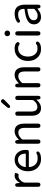

<svg xmlns="http://www.w3.org/2000/svg" viewBox="1601 -2494 906 4148"><g transform="rotate(-90 2054.0 -420.0)"><path d="M138 0Q92 0 92 -52V-492Q92 -543 129 -545Q167 -546 171 -495L175 -450Q175 -444 176.5 -444Q178 -444 184 -454Q207 -497 247 -527Q287 -557 332 -557Q367 -557 383.5 -548.5Q400 -540 383 -504Q367 -467 358.5 -470.5Q350 -474 320 -474Q282 -474 248 -446Q208 -414 191 -369Q183 -349 183 -328V-52Q183 0 138 0Z M688 13Q576 13 504 -62Q428 -141 428 -269.5Q428 -398 503 -480Q574 -557 674.5 -557Q775 -557 832 -488.5Q889 -420 889 -329Q889 -302 887 -276Q885 -250 834 -250H524Q519 -250 519 -245Q523 -163 572.5 -111.5Q622 -60 699 -60Q771 -60 789 -72Q832 -101 851 -73Q870 -44 826 -16Q781 13 688 13ZM519 -321Q518 -316 523 -316H804Q809 -316 809 -321Q809 -397 773.5 -440.5Q738 -484 674 -484Q614 -484 571 -440Q526 -393 519 -321Z M1069 0Q1023 0 1023 -52V-492Q1023 -543 1060 -545Q1098 -547 1103 -496L1105 -471Q1106 -465 1107.5 -465Q1109 -465 1120 -476Q1154 -509 1192 -530Q1240 -557 1291 -557Q1457 -557 1457 -344V-52Q1457 0 1412 0Q1366 0 1366 -52V-332Q1366 -408 1341.5 -442.5Q1317 -477 1263 -477Q1223 -477 1188 -456Q1159 -439 1125 -405Q1114 -394 1114 -379V-52Q1114 0 1069 0Z M1792 13Q1627 13 1627 -199V-491Q1627 -543 1673 -543Q1718 -543 1718 -491V-210Q1718 -134 1742 -100Q1766 -66 1820 -66Q1861 -66 1894 -87Q1927 -108 1956 -145Q1967 -158 1967 -175V-491Q1967 -543 2013 -543Q2058 -543 2058 -491V-51Q2058 0 2020 2Q1982 3 1978 -48L1976 -79Q1975 -85 1973.5 -85Q1972 -85 1963 -74Q1931 -37 1891 -14Q1845 13 1792 13ZM1865 -676Q1828 -640 1804 -662Q1781 -685 1814 -724L1904 -830Q1938 -870 1971 -840Q2003 -810 1965 -773Z M2287 0Q2241 0 2241 -52V-492Q2241 -543 2278 -545Q2316 -547 2321 -496L2323 -471Q2324 -465 2325.5 -465Q2327 -465 2338 -476Q2372 -509 2410 -530Q2458 -557 2509 -557Q2675 -557 2675 -344V-52Q2675 0 2630 0Q2584 0 2584 -52V-332Q2584 -408 2559.5 -442.5Q2535 -477 2481 -477Q2441 -477 2406 -456Q2377 -439 2343 -405Q2332 -394 2332 -379V-52Q2332 0 2287 0Z M3066 13Q2955 13 2885 -62Q2811 -139 2811 -270.5Q2811 -402 2890 -482Q2964 -557 3073 -557Q3159 -557 3194 -526Q3234 -492 3209 -463Q3183 -434 3144 -469Q3130 -481 3077 -481Q3002 -481 2954 -422.5Q2906 -364 2906 -270.5Q2906 -177 2952.5 -120Q2999 -63 3074 -63Q3143 -63 3159 -78Q3198 -113 3222 -86Q3246 -60 3207 -25Q3165 13 3066 13Z M3407 0Q3361 0 3361 -52V-491Q3361 -543 3407 -543Q3452 -543 3452 -491V-52Q3452 0 3407 0ZM3407 -655Q3380 -655 3363 -671.5Q3346 -688 3346 -715Q3346 -742 3363 -758.5Q3380 -775 3407 -775Q3434 -775 3451 -758.5Q3468 -742 3468 -715Q3468 -688 3451 -671.5Q3434 -655 3407 -655Z M3761 13Q3691 13 3646.5 -28Q3602 -69 3602 -141Q3602 -229 3681.5 -276.5Q3761 -324 3930 -343Q3936 -344 3936 -351Q3936 -481 3824 -481Q3747 -481 3707 -454Q3663 -425 3643 -455Q3623 -485 3667 -513Q3736 -557 3839 -557Q3935 -557 3983 -496Q4027 -439 4027 -334V-51Q4027 0 3990 2Q3953 5 3946 -46L3945 -58Q3944 -65 3942.5 -65Q3941 -65 3928 -54Q3847 13 3761 13ZM3787 -60Q3825 -60 3839 -67Q3862 -78 3885 -90Q3894 -95 3925 -122Q3936 -132 3936 -147V-279Q3936 -284 3931 -283Q3803 -268 3745 -234Q3691 -202 3691 -147Q3691 -103 3719 -80Q3744 -60 3787 -60Z"/></g></svg>

Font: Resource Han Rounded CN
Style: Regular
Weight: 400
Designer: Cyano Hao (round all glyphs); Ryoko NISHIZUKA  (kana, bopomofo & ideographs); Paul D. Hunt (Latin, Greek & Cyrillic); Sa
Foundry: Cyano Hao
Version: 0.990